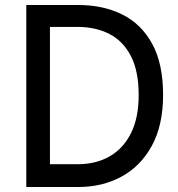

<svg xmlns="http://www.w3.org/2000/svg" viewBox="-20 -747 710 767"><path d="M167 0V-91H290.5Q363 -91 417.8 -122.2Q472.5 -153.5 503.2 -215Q534 -276.5 534 -367Q534 -462.5 503.2 -522.5Q472.5 -582.5 417.5 -611Q362.5 -639.5 290 -639.5H163V-727H293Q392 -727 468.2 -689.2Q544.5 -651.5 588 -572Q631.5 -492.5 631.5 -368Q631.5 -247 586.8 -165Q542 -83 465.5 -41.5Q389 0 293.5 0ZM85 0V-727H179.5V0Z"/></svg>

Font: Spline Sans
Style: Regular
Weight: 400
Designer: Eben Sorkin, Mirko Velimirovic
Foundry: Sorkin Type
Version: Version 1.001